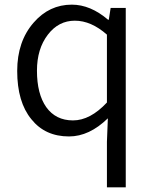

<svg xmlns="http://www.w3.org/2000/svg" viewBox="-20 -574 655 826"><path d="M440 36 444 -65Q364 13 277 13Q174 13 115 -61Q54 -135 54 -269Q54 -396 125 -477Q192 -554 289 -554Q369 -554 445 -489H448L456 -540H521V232H440ZM440 -133V-425Q372 -485 302 -485Q232 -485 186 -425Q139 -364 139 -270Q139 -170 179 -113Q220 -56 294 -56Q368 -56 440 -133Z"/></svg>

Font: Noto Sans CJK KR DemiLight
Style: Regular
Weight: 350
Designer: Ryoko NISHIZUKA à€õÀ (kana & ideographs); Paul D. Hunt (Latin, Greek & Cyrillic); Wenlong ZHANG NG  (bopomofo); Sandoll 
Foundry: Adobe Systems Incorporated
Version: Version 1.004 April 21, 2017